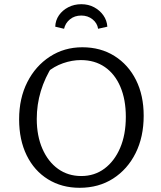

<svg xmlns="http://www.w3.org/2000/svg" viewBox="-20 -885 766 914"><path d="M359 9Q274 9 208.5 -31.5Q143 -72 107 -145.5Q71 -219 71 -317Q71 -417 110 -494Q149 -571 217.5 -615.5Q286 -660 372 -660Q459 -660 525 -618.5Q591 -577 627.5 -504Q664 -431 664 -334Q664 -233 625.5 -156Q587 -79 518.5 -35Q450 9 359 9ZM367 -47Q430 -47 477.5 -82.5Q525 -118 552 -181Q579 -244 579 -329Q579 -411 553 -472Q527 -533 479 -566Q431 -599 365 -599Q323 -599 280 -584Q237 -569 202 -539L232 -575Q155 -455 155 -319Q155 -238 182 -176.5Q209 -115 256.5 -81Q304 -47 367 -47ZM367 -865Q401 -865 428 -850.5Q455 -836 472 -812Q489 -788 491 -758L447 -748Q443 -775 420.5 -793Q398 -811 367 -811Q335 -811 313 -793Q291 -775 285 -748L243 -758Q244 -788 260.5 -812Q277 -836 305 -850.5Q333 -865 367 -865Z"/></svg>

Font: Piazzolla 24pt
Style: Regular
Weight: 400
Designer: Juan Pablo del Peral
Foundry: Huerta Tipografica
Version: Version 2.005